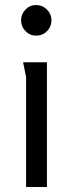

<svg xmlns="http://www.w3.org/2000/svg" viewBox="-20 -745 291 765"><path d="M185 -664Q185 -639 167.5 -621Q150 -603 124 -603Q99 -603 81.5 -621Q64 -639 64 -664Q64 -689 81.5 -707Q99 -725 124 -725Q149 -725 167 -707Q185 -689 185 -664ZM167 -497V0H84V-438L72 -497Z"/></svg>

Font: Rosario Light Light
Style: Regular
Weight: 300
Version: Version 1.101; ttfautohint (v1.8.1.43-b0c9)